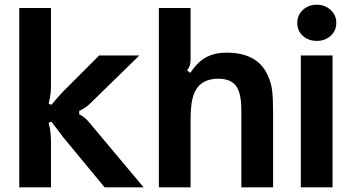

<svg xmlns="http://www.w3.org/2000/svg" viewBox="-20 -797 1497 817"><path d="M62 0V-763H197V-445Q197 -421 195.5 -402Q194 -383 187 -356L199 -351Q216 -373 249 -408L402 -561H573L363 -356Q344 -337 317 -325V-311Q344 -297 363 -272L591 0H425L249 -213Q206 -269 199 -279L187 -275Q194 -247 195.5 -227Q197 -207 197 -182V0Z M656 0V-763H791V-543Q791 -528 787.5 -518Q784 -508 776 -497L790 -487Q821 -534 857.5 -553.5Q894 -573 943 -573Q1075 -573 1118 -479Q1134 -446 1138 -412Q1142 -378 1142 -323V0H1007V-325Q1007 -368 1000.5 -394.5Q994 -421 980 -437Q956 -462 909 -462Q852 -462 823 -428Q806 -408 798.5 -375Q791 -342 791 -286V0Z M1395 0H1260V-561H1395ZM1245 -700Q1245 -733 1269 -755Q1293 -777 1328 -777Q1362 -777 1386.5 -755Q1411 -733 1411 -700Q1411 -666 1387 -644.5Q1363 -623 1328 -623Q1293 -623 1269 -644Q1245 -665 1245 -700Z"/></svg>

Font: Open Sauce Sans
Style: Bold
Weight: 700
Designer: Alfredo Marco Pradil
Foundry: Creative Sauce Fz LLC
Version: Version 1.477